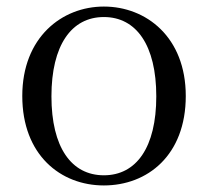

<svg xmlns="http://www.w3.org/2000/svg" viewBox="-20 -551 636 586"><path d="M297 15C430 15 547 -77 547 -258C547 -438 426 -531 297 -531C169 -531 48 -437 48 -258C48 -78 165 15 297 15ZM297 -16C198 -16 137 -101 137 -257C137 -413 198 -499 297 -499C396 -499 457 -413 457 -257C457 -101 396 -16 297 -16Z"/></svg>

Font: Harano Aji Mincho KR
Style: Regular
Weight: 400
Foundry: Masamichi Hosoda
Version: HaranoAjiMinchoKR-Regular version 20230610;ttx 4.39.4